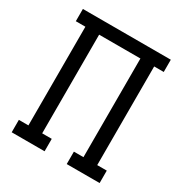

<svg xmlns="http://www.w3.org/2000/svg" viewBox="-171 -863 942 991"><g transform="rotate(30 300.0 -367.5)"><path d="M38 0V-74H95V-662H38V-735H562V-662H505V-74H562V0H366V-74H423V-662H177V-74H234V0Z"/></g></svg>

Font: Iosevka Plex Etoile
Style: Regular
Weight: 400
Designer: Belleve Invis
Foundry: Belleve Invis
Version: Version 25.1.1; ttfautohint (v1.8.4)